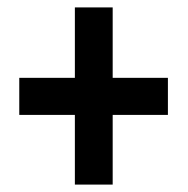

<svg xmlns="http://www.w3.org/2000/svg" viewBox="-20 -613 506 518"><path d="M284 -403H433V-303H284V-115H182V-303H32V-403H182V-593H284Z"/></svg>

Font: Noto Sans Thai Looped UI Condensed
Style: Bold
Weight: 700
Width: 3
Designer: Cadson Demak Team
Foundry: Cadson Demak Co., Ltd.
Version: Version 1.000